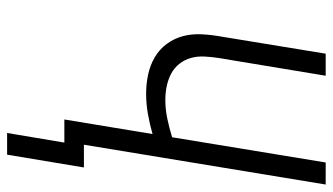

<svg xmlns="http://www.w3.org/2000/svg" viewBox="-218 -557 936 540"><g transform="rotate(90 250.0 -287.0)"><path d="M354 161 381 0H316L357 -248Q329 -240 300.5 -235Q272 -230 244 -230Q216 -230 190 -235.5Q164 -241 141.5 -254Q119 -267 103.5 -288Q88 -309 81.5 -334Q75 -359 76.5 -387Q78 -415 83 -442L131 -735H193L143 -433Q140 -414 139 -394Q138 -374 143 -356Q148 -338 159.5 -323.5Q171 -309 187 -300.5Q203 -292 222 -288Q241 -284 261 -284Q287 -284 313.5 -289.5Q340 -295 366 -303L437 -735H499L387 -55H451L415 161Z"/></g></svg>

Font: Iosevka SS18 Light
Style: Italic
Weight: 300
Italic angle: -9°
Monospace: yes
Designer: Belleve Invis
Foundry: Belleve Invis
Version: Version 25.1.1; ttfautohint (v1.8.4)